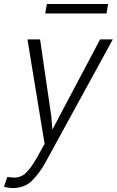

<svg xmlns="http://www.w3.org/2000/svg" viewBox="-55 -725 583 958"><path d="M201.2 -143.1 206.1 -80.6H207.5L444.3 -528.3H507.8L172.4 84.5Q142.1 139.2 104.7 176.3Q67.4 213.4 7.8 213.4Q-1 213.4 -14.6 211.2Q-28.3 209 -35.2 206.5L-18.6 157.7Q-12.7 158.7 -1 159.9Q10.7 161.1 16.1 161.1Q49.8 161.1 74.2 137.9Q98.6 114.7 127.4 64.5L167.5 -7.3L82 -528.3H145ZM476.6 -657.7H170.9L178.7 -705.1H484.4Z"/></svg>

Font: Franko
Style: Light Italic
Weight: 300
Designer: Google
Version: Version 1.200310; 2013